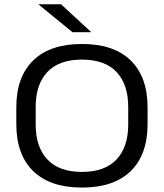

<svg xmlns="http://www.w3.org/2000/svg" viewBox="-20 -857 760 891"><path d="M360.2 13.4Q212.5 13.4 134.1 -63Q55.7 -139.5 55.7 -280.6V-358.9Q55.7 -500 134.1 -576.5Q212.5 -652.9 360.2 -652.9Q508.3 -652.9 586.6 -576.5Q664.8 -500 664.8 -358.9V-280.6Q664.8 -139.5 586.6 -63Q508.3 13.4 360.2 13.4ZM360.2 -59.2Q466.6 -59.2 520.8 -117Q575 -174.8 575 -279.1V-361Q575 -465.3 520.8 -522.9Q466.6 -580.4 360.2 -580.4Q254 -580.4 199.8 -522.9Q145.6 -465.3 145.6 -361V-279.1Q145.6 -174.8 199.8 -117Q254 -59.2 360.2 -59.2ZM263.2 -837.2 402.1 -709V-707.6H316.3L160 -835.4V-837.2Z"/></svg>

Font: Anek Gurmukhi Medium SemiExpanded
Style: Regular
Weight: 500
Width: 6
Version: Version 1.003